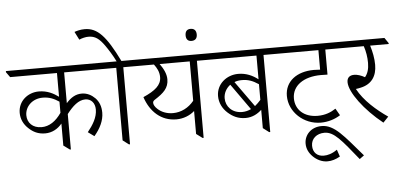

<svg xmlns="http://www.w3.org/2000/svg" viewBox="-99 -1030 3015 1442"><g transform="rotate(-5 1408.0 -309.0)"><path d="M221 -131C273 -131 317 -156 348 -194V-28L395 6H402V-261C446 -318 491 -359 542 -359C586 -359 615 -326 615 -277C615 -217 581 -163 540 -112L587 -78C633 -132 661 -190 661 -249C661 -297 646 -333 620 -360C593 -387 560 -405 519 -405C474 -405 437 -383 402 -343V-575H733V-582L706 -623H-33V-614L-5 -575H348V-396C311 -423 264 -449 200 -449C117 -449 43 -390 43 -301C43 -253 64 -212 98 -181C130 -151 167 -131 221 -131ZM91 -279C91 -343 145 -400 225 -400C273 -400 309 -385 348 -359V-275C306 -214 256 -180 198 -180C131 -180 91 -222 91 -279Z M840 6H848V-575H972V-582L945 -623H838C743 -817 679 -885 584 -885C552 -885 526 -878 506 -871L537 -810C559 -820 586 -826 607 -826C657 -826 688 -803 727 -748C750 -715 776 -675 802 -623H668V-615L696 -575H795V-28Z M1212 -150C1265 -150 1314 -170 1349 -201V-28L1395 6H1403V-575H1527V-582L1499 -623H907V-614L935 -575H1079C1100 -547 1117 -517 1117 -477C1117 -417 1070 -378 979 -338C1016 -226 1097 -150 1212 -150ZM1076 -241C1058 -257 1048 -275 1048 -289C1048 -299 1054 -306 1064 -312C1131 -355 1170 -390 1170 -456C1170 -497 1149 -538 1122 -575H1349V-278C1308 -228 1252 -199 1190 -199C1144 -199 1104 -215 1076 -241Z M1376 -727C1404 -727 1419 -743 1419 -772C1419 -802 1404 -818 1376 -818C1349 -818 1335 -802 1335 -772C1335 -743 1349 -727 1376 -727Z M1731 -115C1782 -115 1822 -138 1852 -166V-28L1897 6H1905V-575H2030V-582L2002 -623H1461V-614L1489 -575H1852V-396C1812 -427 1764 -450 1703 -450C1615 -450 1538 -387 1538 -297C1538 -246 1561 -201 1598 -168C1634 -136 1674 -115 1731 -115ZM1727 -401C1772 -401 1807 -389 1852 -359V-241C1838 -225 1823 -210 1808 -198L1670 -391C1687 -398 1706 -401 1727 -401ZM1586 -276C1586 -314 1605 -350 1637 -374L1776 -178C1755 -168 1732 -162 1708 -162C1633 -162 1586 -214 1586 -276Z M2290 -31C2346 -31 2398 -48 2438 -74L2408 -126C2372 -102 2329 -84 2271 -84C2168 -84 2104 -145 2104 -230C2104 -325 2190 -387 2321 -387C2335 -387 2353 -386 2371 -386V-575H2484V-582L2456 -623H1964V-614L1992 -575H2319V-428C2304 -429 2288 -430 2272 -430C2142 -430 2053 -362 2053 -253C2053 -131 2162 -31 2290 -31Z M2314 263C2348 263 2378 253 2410 235L2392 182C2354 209 2320 218 2290 218C2241 218 2209 187 2209 136C2209 83 2251 47 2310 47C2382 47 2435 116 2557 267L2591 242C2456 86 2390 -5 2293 -5C2212 -5 2162 52 2162 116C2162 156 2179 188 2206 215C2234 243 2273 263 2314 263Z M2758 10 2798 -32C2715 -89 2622 -169 2574 -260C2586 -261 2599 -264 2613 -267C2694 -285 2734 -343 2734 -428C2734 -477 2724 -527 2709 -575H2849V-582L2821 -623H2418V-614L2446 -575H2661C2675 -534 2682 -491 2682 -447C2682 -402 2671 -367 2650 -342C2622 -358 2594 -367 2570 -367C2536 -367 2516 -350 2516 -316C2516 -240 2621 -99 2758 10Z"/></g></svg>

Font: Noto Serif Devanagari Light
Style: Regular
Weight: 300
Designer: Universal Thirst, Indian Type Foundry and the Monotype Design Team
Foundry: Monotype Imaging Inc.
Version: Version 2.004